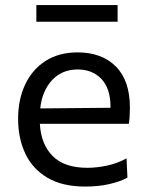

<svg xmlns="http://www.w3.org/2000/svg" viewBox="-20 -710 568 742"><path d="M310 11Q221 11 163.5 -23Q106 -57 78 -116Q50 -175 50 -251Q50 -326 77.5 -384Q105 -442 156.5 -474.8Q208 -507.5 279.5 -507.5Q373.5 -507.5 427.8 -453Q482 -398.5 482 -294.5Q482 -258 478 -231.5H134Q138.5 -152.5 183.5 -107Q228.5 -61.5 318 -61.5Q353 -61.5 393.5 -70Q434 -78.5 469 -98L472.5 -23.5Q444 -8 402 1.5Q360 11 310 11ZM280.5 -441.5Q219 -441.5 180.8 -399.8Q142.5 -358 135.5 -291L407 -293.5Q407 -295 407 -297.5Q407 -368 372 -404.8Q337 -441.5 280.5 -441.5ZM120.5 -626V-690.5H434.5V-626Z"/></svg>

Font: Commissioner
Style: Regular
Weight: 400
Designer: Kostas Bartsokas
Foundry: Kostas Bartsokas
Version: Version 1.000; ttfautohint (v1.8.3)